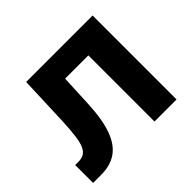

<svg xmlns="http://www.w3.org/2000/svg" viewBox="-127 -693 856 856"><g transform="rotate(-45 301.0 -264.5)"><path d="M18.1 0V-112.8H38.6Q59.1 -112.8 73 -120.8Q86.9 -128.9 95.7 -148.2Q104.5 -167.5 109.1 -201.2Q113.8 -234.9 116.2 -287.1L125.5 -529.3H544.4V0H405.3V-417H258.8L251.5 -261.7Q247.1 -168.5 225.8 -110.8Q204.6 -53.2 165.8 -26.6Q127 0 69.8 0Z"/></g></svg>

Font: Inter Cardless Tabular Bold
Style: Bold
Weight: 700
Designer: Rasmus Andersson
Foundry: rsms
Version: Version 4.000;git-4fc901f